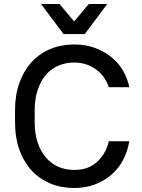

<svg xmlns="http://www.w3.org/2000/svg" viewBox="-20 -930 710 958"><path d="M350 8Q285 8 231 -14.5Q177 -37 138 -79Q99 -121 77 -182Q55 -243 55 -321V-379Q55 -456 77 -517Q99 -578 138 -620.5Q177 -663 231 -685.5Q285 -708 350 -708Q408 -708 455 -690.5Q502 -673 537.5 -643.5Q573 -614 595 -575.5Q617 -537 625 -495H523Q515 -519 500.5 -541Q486 -563 464 -580Q442 -597 413.5 -607.5Q385 -618 350 -618Q308 -618 271.5 -602.5Q235 -587 209 -556.5Q183 -526 168 -481.5Q153 -437 153 -379V-321Q153 -263 168 -218.5Q183 -174 209.5 -143.5Q236 -113 272 -97.5Q308 -82 350 -82Q420 -82 464 -122Q508 -162 523 -225H625Q617 -176 595 -133.5Q573 -91 537.5 -59.5Q502 -28 454.5 -10Q407 8 350 8ZM185 -910H277L350 -823L423 -910H515L403 -760H297Z"/></svg>

Font: PT Root UI Web Medium
Style: Regular
Weight: 500
Designer: Vitaly Kuzmin
Foundry: ParaType Ltd.
Version: Version 1.001W